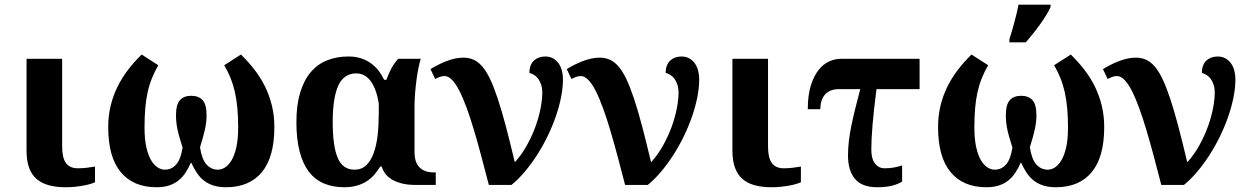

<svg xmlns="http://www.w3.org/2000/svg" viewBox="-20 -786 5319 816"><path d="M244.1 -536.1V-164.1Q244.1 -115.2 260.3 -93Q276.4 -70.8 311 -70.8Q329.1 -70.8 348.6 -73Q368.2 -75.2 383.8 -78.1V-11.2Q377.4 -8.3 365.5 -4.6Q353.5 -1 337.2 2.2Q320.8 5.4 300.8 7.6Q280.8 9.8 258.8 9.8Q219.7 9.8 189 1.7Q158.2 -6.3 136.7 -24.4Q115.2 -42.5 104 -72.3Q92.8 -102.1 92.8 -145V-536.1Z M940.9 9.8Q910.2 9.8 887.2 2.4Q864.3 -4.9 846.7 -18.6Q829.1 -32.2 816.2 -52Q803.2 -71.8 792 -96.2Q781.2 -71.8 768.3 -52Q755.4 -32.2 738 -18.6Q720.7 -4.9 698 2.4Q675.3 9.8 645 9.8Q546.9 9.8 493.4 -54.2Q439.9 -118.2 439.9 -246.1Q439.9 -293.5 450 -335.4Q460 -377.4 478.5 -415.5Q497.1 -453.6 523.2 -488Q549.3 -522.5 582 -554.2L652.8 -508.8Q637.2 -481.9 626 -454.1Q614.7 -426.3 607.7 -394.8Q600.6 -363.3 597.4 -326.4Q594.2 -289.6 594.2 -244.1Q594.2 -195.3 601.8 -161.1Q609.4 -127 621.8 -105.7Q634.3 -84.5 649.7 -74.7Q665 -64.9 680.2 -64.9Q709.5 -64.9 729 -87.2Q748.5 -109.4 755.9 -159.2Q748.5 -182.6 743.2 -200.9Q737.8 -219.2 734.4 -235.4Q731 -251.5 729.5 -266.4Q728 -281.2 728 -296.9Q728 -341.3 744.6 -360.1Q761.2 -378.9 793 -378.9Q824.7 -378.9 841.3 -360.1Q857.9 -341.3 857.9 -296.9Q857.9 -281.2 856.2 -266.6Q854.5 -252 851.1 -236.3Q847.7 -220.7 842.5 -202.1Q837.4 -183.6 830.1 -160.2Q837.4 -110.4 857.2 -87.6Q877 -64.9 906.2 -64.9Q921.9 -64.9 937 -74.7Q952.1 -84.5 964.6 -105.7Q977.1 -127 984.6 -161.1Q992.2 -195.3 992.2 -244.1Q992.2 -289.6 988.8 -326.4Q985.4 -363.3 978.3 -394.8Q971.2 -426.3 960 -454.1Q948.7 -481.9 933.1 -508.8L1003.9 -554.2Q1036.6 -522.5 1063 -488Q1089.4 -453.6 1107.7 -415.5Q1126 -377.4 1136 -335.4Q1146 -293.5 1146 -246.1Q1146 -118.2 1092.8 -54.2Q1039.6 9.8 940.9 9.8Z M1748 0Q1710.9 0 1685.1 -7.1Q1659.2 -14.2 1642.1 -25.4Q1625 -36.6 1615.5 -50.5Q1606 -64.5 1602.1 -78.1H1595.7Q1584.5 -59.1 1570.3 -43Q1556.2 -26.9 1537.6 -15.1Q1519 -3.4 1495.6 3.2Q1472.2 9.8 1442.9 9.8Q1394 9.8 1356 -6.6Q1317.9 -22.9 1292.2 -56.9Q1266.6 -90.8 1253.2 -143.1Q1239.7 -195.3 1239.7 -267.1Q1239.7 -339.4 1255.6 -392.1Q1271.5 -444.8 1300.3 -479Q1329.1 -513.2 1370.1 -529.5Q1411.1 -545.9 1460.9 -545.9Q1490.7 -545.9 1514.4 -538.1Q1538.1 -530.3 1556.9 -516.6Q1575.7 -502.9 1589.4 -485.1Q1603 -467.3 1612.8 -446.8H1622.1Q1630.4 -469.7 1641.4 -491.5Q1652.3 -513.2 1671.9 -536.1H1768.1Q1763.7 -522 1758.8 -498.5Q1753.9 -475.1 1750.2 -447.5Q1746.6 -419.9 1744.1 -390.4Q1741.7 -360.8 1741.7 -334V-140.1Q1741.7 -96.2 1762.9 -74.7Q1784.2 -53.2 1823.7 -53.2H1832V0ZM1486.8 -64.9Q1516.6 -64.9 1536.4 -83.7Q1556.2 -102.5 1568.1 -135.3Q1580.1 -168 1585 -212.4Q1589.8 -256.8 1589.8 -308.1V-345.2Q1584.5 -379.4 1575.2 -403.8Q1565.9 -428.2 1553.5 -443.8Q1541 -459.5 1525.9 -466.8Q1510.7 -474.1 1494.6 -474.1Q1441.4 -474.1 1417.7 -422.1Q1394 -370.1 1394 -267.1Q1394 -165 1415.3 -115Q1436.5 -64.9 1486.8 -64.9Z M2372.6 -449.2Q2372.6 -413.1 2364.5 -372.6Q2356.4 -332 2341.8 -290Q2327.1 -248 2306.9 -206.3Q2286.6 -164.6 2262.2 -126.7Q2237.8 -88.9 2210.4 -56.4Q2183.1 -23.9 2153.8 0H2057.6Q2041 -64.5 2025.1 -123.8Q2009.3 -183.1 1993.9 -234.6Q1978.5 -286.1 1963.1 -328.1Q1947.8 -370.1 1932.4 -400.1Q1917 -430.2 1901.1 -446.5Q1885.3 -462.9 1868.7 -462.9Q1860.4 -462.9 1849.6 -459.2Q1838.9 -455.6 1829.6 -450.2L1809.6 -492.2Q1823.7 -501 1840.8 -509.8Q1857.9 -518.6 1876 -525.6Q1894 -532.7 1912.6 -536.9Q1931.2 -541 1948.7 -541Q1972.2 -541 1991.7 -532.7Q2011.2 -524.4 2028.8 -504.4Q2046.4 -484.4 2062.3 -451.4Q2078.1 -418.5 2094.7 -368.9Q2111.3 -319.3 2129.2 -252Q2147 -184.6 2168 -96.2Q2197.8 -129.4 2219.7 -169.2Q2241.7 -209 2256.1 -249Q2270.5 -289.1 2277.6 -326.4Q2284.7 -363.8 2284.7 -392.1Q2284.7 -411.6 2279.8 -426.3Q2274.9 -440.9 2267.3 -451.2Q2259.8 -461.4 2250 -467.5Q2240.2 -473.6 2230 -476.1Q2230 -494.6 2235.4 -507.8Q2240.7 -521 2250 -529.3Q2259.3 -537.6 2271.2 -541.7Q2283.2 -545.9 2296.9 -545.9Q2316.9 -545.9 2331.3 -537.4Q2345.7 -528.8 2355 -515.1Q2364.3 -501.5 2368.4 -484.1Q2372.6 -466.8 2372.6 -449.2Z M2951.7 -449.2Q2951.7 -413.1 2943.6 -372.6Q2935.5 -332 2920.9 -290Q2906.2 -248 2886 -206.3Q2865.7 -164.6 2841.3 -126.7Q2816.9 -88.9 2789.6 -56.4Q2762.2 -23.9 2732.9 0H2636.7Q2620.1 -64.5 2604.2 -123.8Q2588.4 -183.1 2573 -234.6Q2557.6 -286.1 2542.2 -328.1Q2526.9 -370.1 2511.5 -400.1Q2496.1 -430.2 2480.2 -446.5Q2464.4 -462.9 2447.8 -462.9Q2439.5 -462.9 2428.7 -459.2Q2418 -455.6 2408.7 -450.2L2388.7 -492.2Q2402.8 -501 2419.9 -509.8Q2437 -518.6 2455.1 -525.6Q2473.1 -532.7 2491.7 -536.9Q2510.3 -541 2527.8 -541Q2551.3 -541 2570.8 -532.7Q2590.3 -524.4 2607.9 -504.4Q2625.5 -484.4 2641.4 -451.4Q2657.2 -418.5 2673.8 -368.9Q2690.4 -319.3 2708.3 -252Q2726.1 -184.6 2747.1 -96.2Q2776.9 -129.4 2798.8 -169.2Q2820.8 -209 2835.2 -249Q2849.6 -289.1 2856.7 -326.4Q2863.8 -363.8 2863.8 -392.1Q2863.8 -411.6 2858.9 -426.3Q2854 -440.9 2846.4 -451.2Q2838.9 -461.4 2829.1 -467.5Q2819.3 -473.6 2809.1 -476.1Q2809.1 -494.6 2814.5 -507.8Q2819.8 -521 2829.1 -529.3Q2838.4 -537.6 2850.3 -541.7Q2862.3 -545.9 2876 -545.9Q2896 -545.9 2910.4 -537.4Q2924.8 -528.8 2934.1 -515.1Q2943.4 -501.5 2947.5 -484.1Q2951.7 -466.8 2951.7 -449.2Z M3244.1 -536.1V-164.1Q3244.1 -115.2 3260.3 -93Q3276.4 -70.8 3311 -70.8Q3329.1 -70.8 3348.6 -73Q3368.2 -75.2 3383.8 -78.1V-11.2Q3377.4 -8.3 3365.5 -4.6Q3353.5 -1 3337.2 2.2Q3320.8 5.4 3300.8 7.6Q3280.8 9.8 3258.8 9.8Q3219.7 9.8 3189 1.7Q3158.2 -6.3 3136.7 -24.4Q3115.2 -42.5 3104 -72.3Q3092.8 -102.1 3092.8 -145V-536.1Z M3888.2 -407.2H3705.1Q3693.8 -319.8 3688.5 -257.6Q3683.1 -195.3 3683.1 -150.9Q3683.1 -110.4 3699 -90.6Q3714.8 -70.8 3739.3 -70.8Q3761.7 -70.8 3780 -74.2Q3798.3 -77.6 3814 -83V-14.2Q3795.9 -2.9 3770.3 3.4Q3744.6 9.8 3708 9.8Q3643.6 9.8 3613.8 -25.6Q3584 -61 3584 -125Q3584 -154.8 3587.6 -186.3Q3591.3 -217.8 3598.4 -252.2Q3605.5 -286.6 3615 -325.2Q3624.5 -363.8 3636.2 -407.2H3546.9Q3524.9 -407.2 3509.5 -400.6Q3494.1 -394 3484.6 -382.3Q3475.1 -370.6 3470.7 -355Q3466.3 -339.4 3466.3 -321.8H3413.1Q3413.1 -380.9 3425.8 -421.9Q3438.5 -462.9 3458.7 -488.3Q3479 -513.7 3503.9 -524.9Q3528.8 -536.1 3553.2 -536.1H3888.2Z M4467.8 9.8Q4437 9.8 4414.1 2.4Q4391.1 -4.9 4373.5 -18.6Q4356 -32.2 4343 -52Q4330.1 -71.8 4318.8 -96.2Q4308.1 -71.8 4295.2 -52Q4282.2 -32.2 4264.9 -18.6Q4247.6 -4.9 4224.9 2.4Q4202.1 9.8 4171.9 9.8Q4073.7 9.8 4020.3 -54.2Q3966.8 -118.2 3966.8 -246.1Q3966.8 -293.5 3976.8 -335.4Q3986.8 -377.4 4005.4 -415.5Q4023.9 -453.6 4050 -488Q4076.2 -522.5 4108.9 -554.2L4179.7 -508.8Q4164.1 -481.9 4152.8 -454.1Q4141.6 -426.3 4134.5 -394.8Q4127.4 -363.3 4124.3 -326.4Q4121.1 -289.6 4121.1 -244.1Q4121.1 -195.3 4128.7 -161.1Q4136.2 -127 4148.7 -105.7Q4161.1 -84.5 4176.5 -74.7Q4191.9 -64.9 4207 -64.9Q4236.3 -64.9 4255.9 -87.2Q4275.4 -109.4 4282.7 -159.2Q4275.4 -182.6 4270 -200.9Q4264.6 -219.2 4261.2 -235.4Q4257.8 -251.5 4256.3 -266.4Q4254.9 -281.2 4254.9 -296.9Q4254.9 -341.3 4271.5 -360.1Q4288.1 -378.9 4319.8 -378.9Q4351.6 -378.9 4368.2 -360.1Q4384.8 -341.3 4384.8 -296.9Q4384.8 -281.2 4383.1 -266.6Q4381.3 -252 4377.9 -236.3Q4374.5 -220.7 4369.4 -202.1Q4364.3 -183.6 4356.9 -160.2Q4364.3 -110.4 4384 -87.6Q4403.8 -64.9 4433.1 -64.9Q4448.7 -64.9 4463.9 -74.7Q4479 -84.5 4491.5 -105.7Q4503.9 -127 4511.5 -161.1Q4519 -195.3 4519 -244.1Q4519 -289.6 4515.6 -326.4Q4512.2 -363.3 4505.1 -394.8Q4498 -426.3 4486.8 -454.1Q4475.6 -481.9 4460 -508.8L4530.8 -554.2Q4563.5 -522.5 4589.8 -488Q4616.2 -453.6 4634.5 -415.5Q4652.8 -377.4 4662.8 -335.4Q4672.9 -293.5 4672.9 -246.1Q4672.9 -118.2 4619.6 -54.2Q4566.4 9.8 4467.8 9.8ZM4270 -619.1Q4274.9 -634.3 4280.3 -652.8Q4285.6 -671.4 4291 -691.2Q4296.4 -710.9 4301 -730.2Q4305.7 -749.5 4308.6 -766.1H4444.8V-755.9Q4438 -740.2 4426 -720.9Q4414.1 -701.7 4399.7 -681.6Q4385.3 -661.6 4369.6 -642.1Q4354 -622.6 4339.8 -606H4270Z M5230.5 -449.2Q5230.5 -413.1 5222.4 -372.6Q5214.4 -332 5199.7 -290Q5185.1 -248 5164.8 -206.3Q5144.5 -164.6 5120.1 -126.7Q5095.7 -88.9 5068.4 -56.4Q5041 -23.9 5011.7 0H4915.5Q4898.9 -64.5 4883.1 -123.8Q4867.2 -183.1 4851.8 -234.6Q4836.4 -286.1 4821 -328.1Q4805.7 -370.1 4790.3 -400.1Q4774.9 -430.2 4759 -446.5Q4743.2 -462.9 4726.6 -462.9Q4718.3 -462.9 4707.5 -459.2Q4696.8 -455.6 4687.5 -450.2L4667.5 -492.2Q4681.6 -501 4698.7 -509.8Q4715.8 -518.6 4733.9 -525.6Q4752 -532.7 4770.5 -536.9Q4789.1 -541 4806.6 -541Q4830.1 -541 4849.6 -532.7Q4869.1 -524.4 4886.7 -504.4Q4904.3 -484.4 4920.2 -451.4Q4936 -418.5 4952.6 -368.9Q4969.2 -319.3 4987.1 -252Q5004.9 -184.6 5025.9 -96.2Q5055.7 -129.4 5077.6 -169.2Q5099.6 -209 5114 -249Q5128.4 -289.1 5135.5 -326.4Q5142.6 -363.8 5142.6 -392.1Q5142.6 -411.6 5137.7 -426.3Q5132.8 -440.9 5125.2 -451.2Q5117.7 -461.4 5107.9 -467.5Q5098.1 -473.6 5087.9 -476.1Q5087.9 -494.6 5093.3 -507.8Q5098.6 -521 5107.9 -529.3Q5117.2 -537.6 5129.2 -541.7Q5141.1 -545.9 5154.8 -545.9Q5174.8 -545.9 5189.2 -537.4Q5203.6 -528.8 5212.9 -515.1Q5222.2 -501.5 5226.3 -484.1Q5230.5 -466.8 5230.5 -449.2Z"/></svg>

Font: Droids
Style: b
Weight: 700
Foundry: Ascender Corporation
Version: Version 1.00 build 113